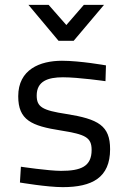

<svg xmlns="http://www.w3.org/2000/svg" viewBox="-20 -760 529 790"><path d="M416 -491C416 -491 310 -510 235 -510C144 -510 55 -474 55 -364C55 -266 109 -242 231 -223C331 -207 357 -195 357 -143C357 -75 313 -57 231 -57C180 -57 66 -74 66 -74L62 -9C62 -9 174 10 238 10C359 10 433 -29 433 -146C433 -243 385 -270 253 -291C154 -306 131 -320 131 -367C131 -426 177 -442 239 -442C303 -442 414 -426 414 -426ZM221 -592H283L408 -740H325L253 -657L180 -740H97Z"/></svg>

Font: TitilliumText22L
Style: 400 wt
Weight: 400
Designer: Campivisivi
Foundry: Campivisivi
Version: 1.000